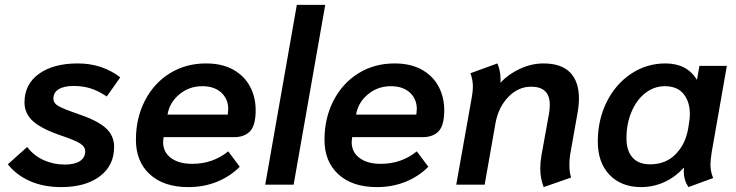

<svg xmlns="http://www.w3.org/2000/svg" viewBox="-20 -754 3006 784"><path d="M12 -83 91 -154Q117 -119 157.5 -100.5Q198 -82 245 -82Q284 -82 306 -96Q328 -110 328 -137Q328 -154 309 -167Q290 -180 231 -200Q151 -227 115.5 -258.5Q80 -290 80 -336Q80 -410 139 -452.5Q198 -495 298 -495Q349 -495 393 -480Q437 -465 471 -438L416 -360Q380 -384 348.5 -393.5Q317 -403 281 -403Q241 -403 219.5 -389.5Q198 -376 198 -352Q198 -333 217.5 -321.5Q237 -310 295 -290Q376 -263 411 -232Q446 -201 446 -154Q446 -78 387.5 -34Q329 10 230 10Q159 10 103.5 -14Q48 -38 12 -83Z M535 -183Q535 -272 572 -343.5Q609 -415 674 -455Q739 -495 821 -495Q887 -495 932.5 -469.5Q978 -444 1001 -400.5Q1024 -357 1024 -304Q1024 -242 1001 -218Q978 -194 936 -194H648Q646 -180 646 -174Q646 -133 678 -109Q710 -85 765 -85Q849 -85 912 -136L959 -73Q919 -33 865.5 -11.5Q812 10 749 10Q649 10 592 -42Q535 -94 535 -183ZM910 -286Q912 -302 912 -308Q912 -350 883.5 -376Q855 -402 806 -402Q752 -402 712 -368.5Q672 -335 664 -286Z M1192 -734H1308L1179 0H1063Z M1305 -183Q1305 -272 1342 -343.5Q1379 -415 1444 -455Q1509 -495 1591 -495Q1657 -495 1702.5 -469.5Q1748 -444 1771 -400.5Q1794 -357 1794 -304Q1794 -242 1771 -218Q1748 -194 1706 -194H1418Q1416 -180 1416 -174Q1416 -133 1448 -109Q1480 -85 1535 -85Q1619 -85 1682 -136L1729 -73Q1689 -33 1635.5 -11.5Q1582 10 1519 10Q1419 10 1362 -42Q1305 -94 1305 -183ZM1680 -286Q1682 -302 1682 -308Q1682 -350 1653.5 -376Q1625 -402 1576 -402Q1522 -402 1482 -368.5Q1442 -335 1434 -286Z M2186 -67Q2186 -90 2191 -120L2222 -291Q2225 -311 2225 -326Q2225 -400 2149 -400Q2096 -400 2056 -358.5Q2016 -317 2004 -255L1959 0H1843L1906 -354Q1911 -382 1911 -400Q1911 -428 1901 -455L2011 -495Q2024 -465 2024 -430Q2024 -421 2023 -416Q2057 -452 2104 -473.5Q2151 -495 2199 -495Q2272 -495 2308 -458Q2344 -421 2344 -352Q2344 -324 2338 -291L2308 -122Q2305 -101 2305 -81Q2305 -50 2312 -29L2200 10Q2186 -26 2186 -67Z M2421 -176Q2421 -264 2457 -337Q2493 -410 2556.5 -452.5Q2620 -495 2697 -495Q2785 -495 2826 -428L2836 -485H2948L2886 -132Q2881 -99 2881 -82Q2881 -54 2892 -27L2791 10Q2772 -19 2772 -53L2773 -68H2771Q2736 -30 2691.5 -10Q2647 10 2598 10Q2517 10 2469 -40Q2421 -90 2421 -176ZM2790 -229 2794 -255Q2797 -272 2797 -288Q2797 -338 2771.5 -370Q2746 -402 2695 -402Q2651 -402 2615 -374Q2579 -346 2558.5 -297Q2538 -248 2538 -189Q2538 -139 2562.5 -111Q2587 -83 2635 -83Q2698 -83 2738.5 -124Q2779 -165 2790 -229Z"/></svg>

Font: Niramit SemiBold
Style: Italic
Weight: 600
Italic angle: -10°
Designer: Katatrad Aksorn Co.,Ltd.
Foundry: Cadson Demak Co.,Ltd.
Version: Version 1.001; ttfautohint (v1.6)